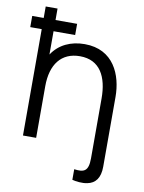

<svg xmlns="http://www.w3.org/2000/svg" viewBox="-98 -788 791 1055"><g transform="rotate(10 297.0 -260.5)"><path d="M463.5 196.5C508 188 534 155.5 534 92.5V-297C534 -418.5 479.5 -553.5 317.5 -553.5C241 -553.5 175.5 -524 136 -463.5V-593.5H256.5V-656H136V-720H70V-656H6V-593.5H70V0H143.5V-288C143.5 -410 199.5 -483.5 303.5 -483.5C416.5 -483.5 460 -394.5 460 -275.5V58.5C460 133 433 140.5 379.5 133.5V192.5C399.5 198 436 202.5 463.5 196.5Z"/></g></svg>

Font: Manrope
Style: Regular
Weight: 400
Designer: Mikhail Sharanda
Foundry: Mikhail Sharanda
Version: Version 4.505